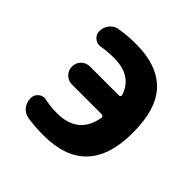

<svg xmlns="http://www.w3.org/2000/svg" viewBox="-144 -654 788 788"><g transform="rotate(45 250.0 -260.0)"><path d="M215.8 -527.3Q337.9 -527.3 400.9 -463.4Q463.9 -399.4 463.9 -259.8Q463.9 6.8 211.9 6.8Q160.2 6.8 118.2 0Q94.7 -3.9 80.6 -22Q66.4 -40 66.4 -64.5Q66.4 -84 82 -96.7Q97.7 -109.4 118.2 -103.5Q152.3 -96.7 186.5 -96.7Q308.6 -96.7 329.1 -211.9Q330.1 -215.8 327.1 -219.7Q324.2 -223.6 319.3 -223.6H147.5Q125 -223.6 109.9 -238.8Q94.7 -253.9 94.7 -275.9Q94.7 -297.9 109.9 -313Q125 -328.1 147.5 -328.1H314.5Q319.3 -328.1 321.8 -331.5Q324.2 -335 323.2 -338.9Q295.9 -422.9 192.4 -422.9Q152.3 -422.9 122.1 -417Q102.5 -413.1 86.9 -425.8Q71.3 -438.5 71.3 -457Q71.3 -480.5 85 -498Q98.6 -515.6 121.1 -519.5Q164.1 -527.3 215.8 -527.3Z"/></g></svg>

Font: Rounded-X Mgen+ 1m bold
Style: Bold
Weight: 700
Designer: [Source Han Sans]
Ryoko NISHIZUKA  (kana & ideographs); Paul D. Hunt (Latin, Greek & Cyrillic); Wenlong ZHANG  (bopomofo
Version: Version 1.059.20150602